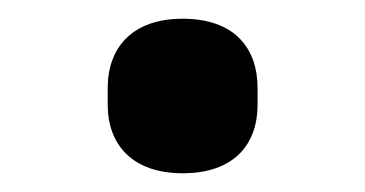

<svg xmlns="http://www.w3.org/2000/svg" viewBox="-20 -406 390 205"><path d="M175 -221C230 -221 255 -252 255 -294V-312C255 -355 230 -386 175 -386C121 -386 95 -355 95 -312V-294C95 -252 121 -221 175 -221Z"/></svg>

Font: IBM Plex Thai Looped SemiBold
Style: Regular
Weight: 600
Designer: Mike Abbink, Paul van der Laan, Pieter van Rosmalen, Ben Mitchell, Mark Frömberg
Foundry: Bold Monday
Version: Version 1.0